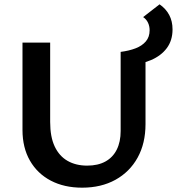

<svg xmlns="http://www.w3.org/2000/svg" viewBox="-20 -855 818 888"><path d="M360 13Q277 13 215 -19.5Q153 -52 118.5 -112Q84 -172 84 -254V-658H212V-291Q212 -222 233 -177.5Q254 -133 292.5 -111Q331 -89 383 -89Q433 -89 467.5 -108Q502 -127 520 -163Q538 -199 538 -249V-615H653V-281Q653 -192 616.5 -126Q580 -60 514 -23.5Q448 13 360 13ZM568 -552 538 -615Q577 -620 607 -631.5Q637 -643 654.5 -663.5Q672 -684 672 -715Q672 -734 664.5 -750Q657 -766 642 -776L718 -835Q747 -815 762.5 -786Q778 -757 778 -719Q778 -668 751.5 -632.5Q725 -597 678 -577Q631 -557 568 -552Z"/></svg>

Font: Ysabeau Office
Style: Bold
Weight: 700
Designer: Christian Thalmann (Catharsis Fonts)
Version: Version 2.001;gftools[0.9.30]; featfreeze: tnum,lnum,ss02